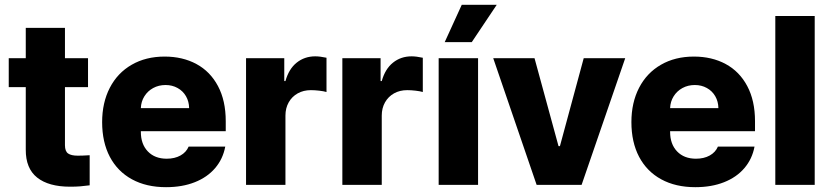

<svg xmlns="http://www.w3.org/2000/svg" viewBox="-20 -774 3484 804"><path d="M348.6 -409.2H252V-166Q252 -140.6 265.1 -131.3Q278.3 -122.1 305.7 -122.1Q326.2 -122.1 355.5 -124V2Q333.5 4.9 316.2 6.3Q298.8 7.8 273.4 7.8Q183.6 7.8 135.5 -30.5Q87.4 -68.8 87.9 -147.5V-409.2H16.6V-530.3H87.9V-657.2H252V-530.3H348.6Z M407.7 -262.7Q407.7 -344.2 439.9 -406.5Q472.2 -468.8 531.5 -502.9Q590.8 -537.1 669.4 -537.1Q744.6 -537.1 802.5 -505.9Q860.4 -474.6 892.8 -413.6Q925.3 -352.5 925.3 -266.6V-224.6H569.8V-221.7Q569.8 -170.4 599.1 -139.9Q628.4 -109.4 678.2 -109.4Q711.4 -109.4 735.6 -122.8Q759.8 -136.2 770 -160.2H923.3Q913.6 -108.4 880.9 -70.1Q848.1 -31.7 795.7 -11Q743.2 9.8 675.3 9.8Q592.8 9.8 532.5 -23.2Q472.2 -56.2 439.9 -117.4Q407.7 -178.7 407.7 -262.7ZM772 -321.3Q771.5 -349.1 758.8 -371.1Q746.1 -393.1 723.6 -405.5Q701.2 -418 673.3 -418Q644.5 -418 621.3 -405.3Q598.1 -392.6 584.5 -370.6Q570.8 -348.6 569.8 -321.3Z M1010.3 -530.3H1170.4V-434.6H1175.3Q1189.5 -485.4 1222.4 -511.7Q1255.4 -538.1 1300.3 -538.1Q1319.8 -538.1 1347.2 -532.2V-388.7Q1335.9 -392.1 1316.9 -394.3Q1297.9 -396.5 1281.7 -396.5Q1251 -396.5 1226.8 -383.1Q1202.6 -369.6 1189 -345.5Q1175.3 -321.3 1175.3 -290V0H1010.3Z M1413.6 -530.3H1573.7V-434.6H1578.6Q1592.8 -485.4 1625.7 -511.7Q1658.7 -538.1 1703.6 -538.1Q1723.1 -538.1 1750.5 -532.2V-388.7Q1739.3 -392.1 1720.2 -394.3Q1701.2 -396.5 1685.1 -396.5Q1654.3 -396.5 1630.1 -383.1Q1606 -369.6 1592.3 -345.5Q1578.6 -321.3 1578.6 -290V0H1413.6Z M1816.9 -530.3H1981.9V0H1816.9ZM1913.6 -753.9H2060.1L1955.6 -597.7H1842.3Z M2415.5 0H2227.1L2045.4 -530.3H2218.3L2318.8 -162.1H2324.7L2424.3 -530.3H2598.1Z M2624 -262.7Q2624 -344.2 2656.2 -406.5Q2688.5 -468.8 2747.8 -502.9Q2807.1 -537.1 2885.7 -537.1Q2960.9 -537.1 3018.8 -505.9Q3076.7 -474.6 3109.1 -413.6Q3141.6 -352.5 3141.6 -266.6V-224.6H2786.1V-221.7Q2786.1 -170.4 2815.4 -139.9Q2844.7 -109.4 2894.5 -109.4Q2927.7 -109.4 2951.9 -122.8Q2976.1 -136.2 2986.3 -160.2H3139.6Q3129.9 -108.4 3097.2 -70.1Q3064.5 -31.7 3012 -11Q2959.5 9.8 2891.6 9.8Q2809.1 9.8 2748.8 -23.2Q2688.5 -56.2 2656.2 -117.4Q2624 -178.7 2624 -262.7ZM2988.3 -321.3Q2987.8 -349.1 2975.1 -371.1Q2962.4 -393.1 2939.9 -405.5Q2917.5 -418 2889.6 -418Q2860.8 -418 2837.6 -405.3Q2814.5 -392.6 2800.8 -370.6Q2787.1 -348.6 2786.1 -321.3Z M3391.6 0H3226.6V-707H3391.6Z"/></svg>

Font: Pretendard Std ExtraBold
Style: Regular
Weight: 800
Designer: Base glyphs from Inter by Rasmus Andersson; Hangeul glyphs from Noto Sans CJK(Source Han Sans) by Jang Soo-young and Kan
Foundry: Kil Hyung-jin
Version: Version 1.309